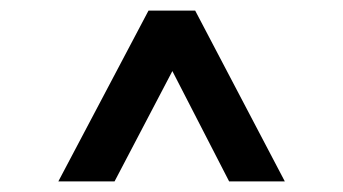

<svg xmlns="http://www.w3.org/2000/svg" viewBox="-20 -765 647 362"><path d="M517 -423H412L305 -631L196 -423H90L260 -745H348Z"/></svg>

Font: Plus Jakarta Text
Style: Regular
Weight: 400
Designer: Gumpita Rahayu
Foundry: Tokotype Studio
Version: Version 1.000